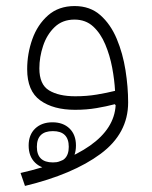

<svg xmlns="http://www.w3.org/2000/svg" viewBox="-20 -359 506 638"><path d="M154.3 47.4Q189.9 47.4 211.2 68.1Q232.4 88.9 232.4 124.5Q232.4 160.2 211.4 181.4Q190.4 202.6 154.3 202.6Q118.2 202.6 96.7 181.6Q75.2 160.6 75.2 124.5Q75.2 88.9 96.9 68.1Q118.7 47.4 154.3 47.4ZM155.8 76.7Q102.5 76.7 102.5 128.9Q102.5 180.7 155.8 180.7Q208.5 180.7 208.5 128.9Q208.5 76.7 155.8 76.7ZM364.3 -9.3 361.3 -12.7Q334 -5.4 300.8 0.2Q267.6 5.9 229.5 5.9Q157.2 5.9 113.8 -25.4Q70.3 -56.6 70.3 -128.9Q70.3 -180.7 87.4 -228.8Q104.5 -276.9 139.6 -307.9Q174.8 -338.9 228 -338.9Q279.3 -338.9 313.5 -308.6Q347.7 -278.3 367.9 -230Q388.2 -181.6 397 -125.7Q405.8 -69.8 405.8 -18.6Q405.8 84.5 314.2 152.3Q222.7 220.2 63 258.8L48.3 215.8Q198.7 181.6 279.3 124.8Q359.9 67.9 364.3 -9.3ZM362.3 -57.1Q360.4 -93.3 352.8 -134Q345.2 -174.8 329.8 -211.4Q314.5 -248 289.6 -271Q264.6 -293.9 227.5 -293.9Q187.5 -293.9 161.6 -269Q135.7 -244.1 123.3 -206.8Q110.8 -169.4 110.8 -131.8Q110.8 -78.1 143.1 -58.6Q175.3 -39.1 230 -39.1Q268.1 -39.1 301.5 -44.7Q335 -50.3 362.3 -57.1Z"/></svg>

Font: Estedad-FD ExtraLight
Style: Regular
Weight: 200
Designer: Amin Abedi
Version: Version 7.3